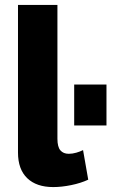

<svg xmlns="http://www.w3.org/2000/svg" viewBox="-20 -750 469 779"><path d="M53 -730H213V-187Q213 -154 225 -140Q237 -126 259 -126Q274 -126 289.5 -130.5Q305 -135 317 -141L338 -21Q308 -7 269 1Q230 9 196 9Q128 9 90.5 -27Q53 -63 53 -131ZM281 -241V-407H412V-241Z"/></svg>

Font: Raleway ExtraBold
Style: Regular
Weight: 800
Designer: Matt McInerney, Pablo Impallari, Rodrigo Fuenzalida
Foundry: Matt McInerney, Pablo Impallari, Rodrigo Fuenzalida
Version: Version 4.026